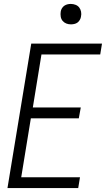

<svg xmlns="http://www.w3.org/2000/svg" viewBox="-20 -957 540 977"><path d="M18 0 139 -735H499L490 -680H191L147 -410H391L381 -355H137L88 -55H387L378 0ZM341 -833Q328 -833 317 -837.5Q306 -842 298.5 -851Q291 -860 289 -872.5Q287 -885 289 -898Q290 -906 295 -914.5Q300 -923 307.5 -928Q315 -933 323.5 -935Q332 -937 340 -937Q353 -937 364.5 -932.5Q376 -928 383 -919Q390 -910 392.5 -897.5Q395 -885 392 -872Q391 -864 386 -855.5Q381 -847 374 -842Q367 -837 358 -835Q349 -833 341 -833Z"/></svg>

Font: Iosevka Term Curly Light
Style: Italic
Weight: 300
Italic angle: -9°
Designer: Belleve Invis
Foundry: Belleve Invis
Version: Version 32.3.0